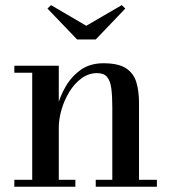

<svg xmlns="http://www.w3.org/2000/svg" viewBox="-20 -710 650 730"><path d="M203.5 -460V-26.5H266.5V0H34.5V-26.5H102.5V-433.5H34.5V-460ZM508.5 -319.5V-26.5H576.5V0H344V-26.5H407V-303Q407 -345 403.2 -373.8Q399.5 -402.5 387.2 -417.2Q375 -432 349.5 -432Q317 -432 290 -412.2Q263 -392.5 243.8 -361Q224.5 -329.5 214 -293.5Q203.5 -257.5 203.5 -224.5L186 -223Q186 -256.5 196.2 -298.5Q206.5 -340.5 228.8 -379.5Q251 -418.5 286.5 -444Q322 -469.5 373 -469.5Q430.5 -469.5 459.5 -450.2Q488.5 -431 498.5 -397Q508.5 -363 508.5 -319.5ZM273 -560 160.5 -677.5 174 -690.5 308 -612 443 -690.5 456.5 -677.5 344 -560Z"/></svg>

Font: Bodoni Moda 9pt Medium
Style: Regular
Weight: 500
Designer: Owen Earl
Foundry: indestructible type
Version: Version 2.005